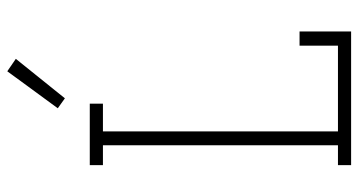

<svg xmlns="http://www.w3.org/2000/svg" viewBox="-254 -754 1007 540"><g transform="rotate(-90 250.0 -483.5)"><path d="M56 0V-37H112V-698H56V-735H229V-698H151V-37H392V-145H432V0ZM244 -805 216 -825 320 -967 355 -943Z"/></g></svg>

Font: Iosevka Curly Slab Extralight
Style: Regular
Weight: 200
Monospace: yes
Designer: Belleve Invis
Foundry: Belleve Invis
Version: Version 22.1.2; ttfautohint (v1.8.4)